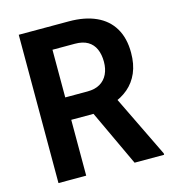

<svg xmlns="http://www.w3.org/2000/svg" viewBox="-106 -800 805 889"><g transform="rotate(-15 296.0 -355.5)"><path d="M64.9 -710.9H305.2Q380.9 -710.9 434.8 -686.5Q488.8 -662.1 517.3 -614.3Q545.9 -566.4 545.9 -496.6Q545.9 -441.4 528.3 -400.6Q510.7 -359.9 478.5 -332.5Q446.3 -305.2 401.9 -290L361.3 -267.6H155.3L154.8 -375H304.2Q340.8 -375 365 -389.4Q389.2 -403.8 401.4 -429.4Q413.6 -455.1 413.6 -488.3Q413.6 -523.4 402.1 -549.3Q390.6 -575.2 366.7 -589.4Q342.8 -603.5 305.2 -603.5H197.8V0H64.9ZM429.7 0 280.8 -318.4 419.9 -318.8 571.3 -6.8V0Z"/></g></svg>

Font: Roboto SemiCondensed SemiBold
Style: Regular
Weight: 600
Width: 4
Designer: Christian Robertson
Foundry: Google
Version: Version 3.009; 2024